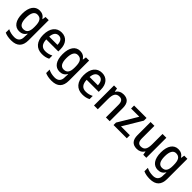

<svg xmlns="http://www.w3.org/2000/svg" viewBox="322 -1981 3653 3653"><g transform="rotate(45 2148.5 -154.5)"><path d="M243 -549C122 -549 48 -446 48 -268C48 -90 121 10 242 10C309 10 357 -18 389 -72H394C392 -52 390 -18 390 0V18C390 108 341 154 256 154C191 154 134 141 82 114V207C131 229 186 240 256 240C418 240 492 158 492 3V-539H407L396 -469H391C356 -524 307 -549 243 -549ZM266 -463C354 -463 392 -405 392 -270V-247C392 -129 354 -75 269 -75C192 -75 153 -138 153 -267C153 -394 192 -463 266 -463Z M834 -549C699 -549 614 -447 614 -266C614 -92 704 10 854 10C921 10 968 -1 1017 -26V-112C966 -86 921 -74 863 -74C770 -74 721 -133 718 -247H1042V-307C1042 -452 966 -549 834 -549ZM835 -469C907 -469 941 -408 942 -324H720C727 -419 767 -469 835 -469Z M1330 -549C1209 -549 1135 -446 1135 -268C1135 -90 1208 10 1329 10C1396 10 1444 -18 1476 -72H1481C1479 -52 1477 -18 1477 0V18C1477 108 1428 154 1343 154C1278 154 1221 141 1169 114V207C1218 229 1273 240 1343 240C1505 240 1579 158 1579 3V-539H1494L1483 -469H1478C1443 -524 1394 -549 1330 -549ZM1353 -463C1441 -463 1479 -405 1479 -270V-247C1479 -129 1441 -75 1356 -75C1279 -75 1240 -138 1240 -267C1240 -394 1279 -463 1353 -463Z M1921 -549C1786 -549 1701 -447 1701 -266C1701 -92 1791 10 1941 10C2008 10 2055 -1 2104 -26V-112C2053 -86 2008 -74 1950 -74C1857 -74 1808 -133 1805 -247H2129V-307C2129 -452 2053 -549 1921 -549ZM1922 -469C1994 -469 2028 -408 2029 -324H1807C1814 -419 1854 -469 1922 -469Z M2500 -549C2436 -549 2380 -521 2349 -467H2343L2330 -539H2249V0H2351V-273C2351 -400 2382 -463 2476 -463C2541 -463 2570 -421 2570 -338V0H2672V-355C2672 -489 2611 -549 2500 -549Z M3132 0V-82H2893L3124 -467V-539H2789V-458H3010L2775 -66V0Z M3657 -539H3554V-263C3554 -141 3524 -77 3428 -77C3365 -77 3336 -118 3336 -205V-539H3233V-187C3233 -56 3291 10 3406 10C3468 10 3525 -16 3556 -71H3562L3575 0H3657Z M3974 -549C3853 -549 3779 -446 3779 -268C3779 -90 3852 10 3973 10C4040 10 4088 -18 4120 -72H4125C4123 -52 4121 -18 4121 0V18C4121 108 4072 154 3987 154C3922 154 3865 141 3813 114V207C3862 229 3917 240 3987 240C4149 240 4223 158 4223 3V-539H4138L4127 -469H4122C4087 -524 4038 -549 3974 -549ZM3997 -463C4085 -463 4123 -405 4123 -270V-247C4123 -129 4085 -75 4000 -75C3923 -75 3884 -138 3884 -267C3884 -394 3923 -463 3997 -463Z"/></g></svg>

Font: Noto Sans Myanmar UI SemiCondensed Medium
Style: Regular
Weight: 500
Width: 4
Designer: Monotype Design Team
Foundry: Monotype Imaging Inc.
Version: Version 2.103